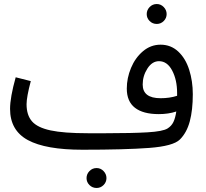

<svg xmlns="http://www.w3.org/2000/svg" viewBox="-20 -723 1023 954"><path d="M938 -255Q938 -176 923 -120Q908 -64 874 -30Q841 3 721 12Q601 21 390 21Q207 21 118.5 -27Q30 -75 30 -182Q30 -239 58 -339L133 -320Q112 -241 112 -205Q112 -151 139 -120Q166 -89 231.5 -75Q297 -61 416 -61H507Q635 -61 712.5 -65.5Q790 -70 813 -85Q832 -97 841.5 -116.5Q851 -136 856 -169Q817 -156 769 -156Q691 -156 650.5 -187.5Q610 -219 610 -283Q610 -335 631 -385.5Q652 -436 690.5 -468.5Q729 -501 778 -501Q829 -501 865.5 -467Q902 -433 920 -376.5Q938 -320 938 -255ZM860 -247V-261Q860 -326 835.5 -372.5Q811 -419 770 -419Q736 -419 712.5 -382.5Q689 -346 689 -303Q689 -235 778 -235Q823 -235 860 -247ZM709 -653Q709 -673 723.5 -688Q738 -703 759 -703Q779 -703 793.5 -688Q808 -673 808 -653Q808 -633 793.5 -618.5Q779 -604 759 -604Q738 -604 723.5 -618.5Q709 -633 709 -653ZM410 162Q410 142 424.5 127Q439 112 460 112Q480 112 494.5 127Q509 142 509 162Q509 182 494.5 196.5Q480 211 460 211Q439 211 424.5 196.5Q410 182 410 162Z"/></svg>

Font: Noto Sans Arabic
Style: Regular
Weight: 400
Designer: Nadine Chahine
Foundry: Monotype Imaging Inc.
Version: Version 1.001